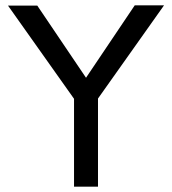

<svg xmlns="http://www.w3.org/2000/svg" viewBox="-20 -701 646 721"><path d="M348 0V-331L596 -681H486L303 -409L120 -680H10L258 -330V0Z"/></svg>

Font: Glacial Indifference
Style: Medium
Weight: 500
Version: Version 1.001